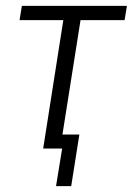

<svg xmlns="http://www.w3.org/2000/svg" viewBox="-20 -509 455 658"><path d="M172 129 193 0H128L197 -440H47L55 -489H415L407 -440H256L194 -48H252L224 129Z"/></svg>

Font: Nunito Sans 10pt Condensed Light
Style: Italic
Weight: 300
Width: 3
Italic angle: -9°
Designer: Vernon Adams
Foundry: Vernon Adams
Version: Version 3.101;gftools[0.9.27]